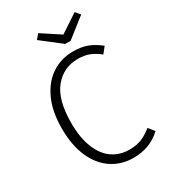

<svg xmlns="http://www.w3.org/2000/svg" viewBox="-215 -993 980 1108"><g transform="rotate(-30 275.0 -438.5)"><path d="M519 -633 487 -593Q452 -621 420 -633Q388 -645 347 -645Q250 -645 189.5 -571Q129 -497 129 -343Q129 -243 157 -175Q185 -107 233.5 -74.5Q282 -42 344 -42Q393 -42 427 -56.5Q461 -71 496 -99L527 -60Q452 11 342 11Q262 11 199.5 -30Q137 -71 101.5 -150.5Q66 -230 66 -343Q66 -456 103 -535.5Q140 -615 202.5 -655.5Q265 -696 343 -696Q400 -696 439.5 -680.5Q479 -665 519 -633ZM492 -857 363 -756H327L197 -857L223 -888L345 -808L466 -888Z"/></g></svg>

Font: Statis Sans Light
Style: Regular
Weight: 300
Designer: bBox Type GmbH
Foundry: bBox Type GmbH
Version: Version 1.000